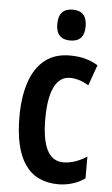

<svg xmlns="http://www.w3.org/2000/svg" viewBox="-54 -790 487 836"><g transform="rotate(5 189.5 -371.5)"><path d="M233 10Q39 10 39 -269Q39 -354 60 -418Q81 -482 124.5 -517.5Q168 -553 235 -553Q273 -553 302.5 -545Q332 -537 358 -521L326 -431Q283 -456 244 -456Q199 -456 175.5 -408.5Q152 -361 152 -269Q152 -87 246 -87Q296 -87 349 -121V-26Q324 -8 293.5 1Q263 10 233 10ZM230 -753Q292 -753 292 -685Q292 -618 230 -618Q168 -618 168 -685Q168 -753 230 -753Z"/></g></svg>

Font: Noto Sans Thai ExtCond SemBd
Style: Regular
Weight: 600
Width: 2
Designer: Monotype Design Team
Foundry: Monotype Imaging Inc.
Version: Version 2.002; ttfautohint (v1.8.4.7-5d5b)